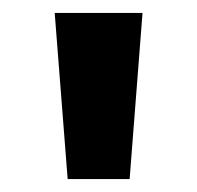

<svg xmlns="http://www.w3.org/2000/svg" viewBox="-20 -734 306 298"><path d="M201.2 -713.9 181.2 -456.1H85L64.9 -713.9Z"/></svg>

Font: Sahel FD
Style: Bold-FD
Weight: 700
Foundry: Saber Rastikerdar (saber.rastikerdar@gmail.com)
Version: Version 3.3.0